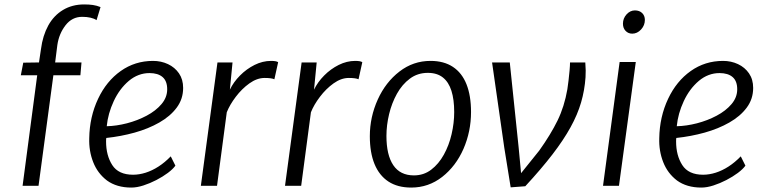

<svg xmlns="http://www.w3.org/2000/svg" viewBox="-20 -839 3456 867"><path d="M82 0 148 -499H74L85 -556L156 -557L165 -617Q169 -648 177.2 -674.5Q185.5 -701 198 -724Q223 -769 264.5 -794Q306 -819 360 -819Q382 -819 399.5 -816.5Q417 -814 434 -807L416 -748Q405 -755.5 388.5 -759.2Q372 -763 351 -763Q305.5 -763 276 -725Q246.5 -687 239 -636L229 -557H348L343 -499H221L154 0Z M573 8Q507 8 463 -24Q420.5 -56.5 400.8 -107Q381 -157.5 383 -215Q384.5 -311.5 423 -393Q460.5 -472.5 525 -518.2Q589.5 -564 671 -564Q707.5 -564 738.5 -549.5Q769.5 -535 788.2 -507.8Q807 -480.5 807 -442Q807 -392 778 -353Q749 -314 699.5 -285.8Q650 -257.5 588 -240.2Q526 -223 460 -216Q459.5 -214 459.2 -209.8Q459 -205.5 459 -200Q459 -137 487 -93.5Q515 -50 581 -50Q608.5 -50 637.8 -59.2Q667 -68.5 695.8 -87Q724.5 -105.5 751 -133L772 -91Q761 -75.5 738 -58.2Q715 -41 686 -26Q657 -11 627.5 -1.5Q598 8 573 8ZM462 -269Q505.5 -270 553 -282.2Q600.5 -294.5 642 -316.5Q683.5 -338.5 709.2 -368.8Q735 -399 735 -436Q735 -473 714.2 -491Q693.5 -509 655 -509Q629.5 -509 606.2 -500.2Q583 -491.5 562 -474Q519.5 -438 493.5 -382Q467.5 -326 462 -269Z M887 0 962 -557H1030L1018 -434Q1034.5 -468.5 1063.8 -498Q1093 -527.5 1129.5 -545.8Q1166 -564 1204 -564Q1228.5 -564 1236 -558L1219 -481Q1212.5 -484 1201.8 -485.5Q1191 -487 1175 -487Q1140.5 -487 1106.2 -462.5Q1072 -438 1044.8 -402Q1017.5 -366 1004 -332L960 0Z M1267 0 1342 -557H1410L1398 -434Q1414.5 -468.5 1443.8 -498Q1473 -527.5 1509.5 -545.8Q1546 -564 1584 -564Q1608.5 -564 1616 -558L1599 -481Q1592.5 -484 1581.8 -485.5Q1571 -487 1555 -487Q1520.5 -487 1486.2 -462.5Q1452 -438 1424.8 -402Q1397.5 -366 1384 -332L1340 0Z M1837 8Q1775.5 8 1734 -19.2Q1692.5 -46.5 1671.2 -98.2Q1650 -150 1650 -224Q1650 -310.5 1686 -390Q1721.5 -468 1783.8 -516Q1846 -564 1924 -564Q1984.5 -564 2025.2 -537Q2066 -510 2086.5 -458.5Q2107 -407 2107 -333Q2107 -245.5 2073 -167Q2038.5 -88.5 1976.8 -40.2Q1915 8 1837 8ZM1849 -47Q1893.5 -47 1927.2 -72.8Q1961 -98.5 1984.2 -140.5Q2007.5 -182.5 2019.2 -233Q2031 -283.5 2031 -333Q2031 -389.5 2018.5 -429Q2006 -468.5 1979.8 -489.2Q1953.5 -510 1912 -510Q1866 -510 1831 -484Q1796 -458 1772.5 -415.8Q1749 -373.5 1737 -323.5Q1725 -273.5 1725 -225Q1725 -139 1756 -93Q1787 -47 1849 -47Z M2286 7 2257 -173 2202 -557H2282L2322 -173L2333 -57L2415 -159Q2467 -232 2497.8 -295Q2528.5 -358 2542 -436Q2544.5 -451.5 2547.2 -474.8Q2550 -498 2552 -520.8Q2554 -543.5 2554 -557H2623Q2624.5 -538.5 2624.8 -521Q2625 -503.5 2624 -490Q2620 -431.5 2604 -376.5Q2588 -321.5 2556.2 -264Q2524.5 -206.5 2474.5 -141.5Q2424.5 -76.5 2352 2Z M2703 0 2778 -559H2851L2775 0ZM2835 -687Q2817 -687 2805 -699.5Q2793 -712 2793 -732Q2793 -756 2809.2 -774Q2825.5 -792 2847 -792Q2867.5 -792 2879.8 -780Q2892 -768 2892 -749Q2892 -724.5 2874.8 -705.8Q2857.5 -687 2835 -687Z M3147 8Q3081 8 3037 -24Q2994.5 -56.5 2974.8 -107Q2955 -157.5 2957 -215Q2958.5 -311.5 2997 -393Q3034.5 -472.5 3099 -518.2Q3163.5 -564 3245 -564Q3281.5 -564 3312.5 -549.5Q3343.5 -535 3362.2 -507.8Q3381 -480.5 3381 -442Q3381 -392 3352 -353Q3323 -314 3273.5 -285.8Q3224 -257.5 3162 -240.2Q3100 -223 3034 -216Q3033.5 -214 3033.2 -209.8Q3033 -205.5 3033 -200Q3033 -137 3061 -93.5Q3089 -50 3155 -50Q3182.5 -50 3211.8 -59.2Q3241 -68.5 3269.8 -87Q3298.5 -105.5 3325 -133L3346 -91Q3335 -75.5 3312 -58.2Q3289 -41 3260 -26Q3231 -11 3201.5 -1.5Q3172 8 3147 8ZM3036 -269Q3079.5 -270 3127 -282.2Q3174.5 -294.5 3216 -316.5Q3257.5 -338.5 3283.2 -368.8Q3309 -399 3309 -436Q3309 -473 3288.2 -491Q3267.5 -509 3229 -509Q3203.5 -509 3180.2 -500.2Q3157 -491.5 3136 -474Q3093.5 -438 3067.5 -382Q3041.5 -326 3036 -269Z"/></svg>

Font: Koeln Type Sans Light
Style: Italic
Weight: 300
Italic angle: -7.5°
Designer: Eben Sorkin
Foundry: Eben Sorkin
Version: Version 2.001